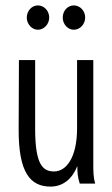

<svg xmlns="http://www.w3.org/2000/svg" viewBox="-20 -679 415 710"><path d="M120 -569C143 -569 162 -590 162 -614C162 -639 143 -659 120 -659C97 -659 79 -638 79 -614C79 -590 98 -569 120 -569ZM253 -569C276 -569 295 -590 295 -614C295 -639 276 -659 253 -659C230 -659 212 -639 212 -614C212 -589 231 -569 253 -569ZM167 11C214 11 248 -19 266 -65C266 -42 267 -23 275 0H332C325 -24 325 -47 325 -71V-457H265V-205C265 -96 225 -45 180 -45C140 -45 110 -67 110 -202V-457H50L49 -202C48 -39 93 11 167 11Z"/></svg>

Font: Inconsolata Condensed Thin
Style: Regular
Weight: 100
Width: 3
Monospace: yes
Designer: Raph Levien, Cyreal, Brenton Simpson
Foundry: Raph Levien, Cyreal, Google
Version: Version 3.100